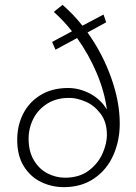

<svg xmlns="http://www.w3.org/2000/svg" viewBox="-20 -766 560 792"><path d="M341 -632Q402 -547 438 -447Q474 -347 474 -256Q474 -186 447.5 -126Q421 -66 368.5 -30Q316 6 243 6Q195 6 151 -14.5Q107 -35 79 -79Q51 -123 51 -189Q51 -248 75.5 -296.5Q100 -345 147.5 -374Q195 -403 261 -403Q307 -403 351 -380Q395 -357 421 -314Q411 -389 378.5 -465.5Q346 -542 298 -609L209 -561L195 -593L277 -637Q244 -679 202 -717L238 -746Q283 -707 320 -660L407 -706L418 -674ZM421 -209Q421 -263 394.5 -297.5Q368 -332 333.5 -346.5Q299 -361 273 -362Q217 -364 177.5 -340Q138 -316 118 -277Q98 -238 98 -194Q98 -141 120 -104.5Q142 -68 176.5 -50.5Q211 -33 248 -33Q308 -33 347 -63Q386 -93 403.5 -134Q421 -175 421 -209Z"/></svg>

Font: Josefin Sans Light
Style: Italic
Weight: 300
Italic angle: -7°
Designer: Santiago Orozco
Foundry: Typemade
Version: Version 2.000